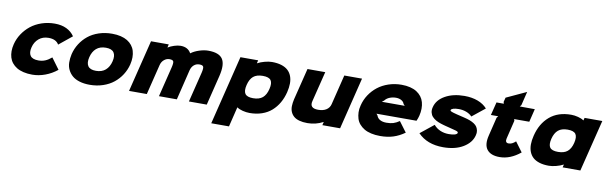

<svg xmlns="http://www.w3.org/2000/svg" viewBox="-58 -1454 7277 2302"><g transform="rotate(10 3580.5 -303.0)"><path d="M535.2 -235.8 633.8 -102.1Q568.4 -48.8 489.7 -19.5Q411.1 9.8 332 9.8Q272.9 9.8 224.9 -1.7Q176.8 -13.2 142.8 -33.9Q108.9 -54.7 85.4 -83.7Q62 -112.8 51.3 -148.7Q40.5 -184.6 40.5 -225.3Q40.5 -266.1 51.8 -311Q68.8 -379.4 108.2 -439Q147.5 -498.5 203.6 -543.5Q259.8 -588.4 335.4 -614.3Q411.1 -640.1 495.1 -640.1Q577.6 -640.1 638.2 -610.8Q698.7 -581.5 734.9 -527.8L576.2 -398.9Q542.5 -459 450.2 -459Q380.4 -459 332.3 -418.5Q284.2 -377.9 268.1 -311Q251.5 -245.1 277.3 -208Q303.2 -170.9 377 -170.9Q420.4 -170.9 457.8 -186.3Q495.1 -201.7 535.2 -235.8Z M1148.4 -461.9Q1076.2 -461.9 1032 -423.6Q987.8 -385.3 970.7 -314.9Q953.6 -245.1 979.2 -206.5Q1004.9 -168 1076.7 -168Q1148.4 -168 1192.9 -206.5Q1237.3 -245.1 1254.4 -314.9Q1271.5 -384.8 1245.8 -423.3Q1220.2 -461.9 1148.4 -461.9ZM1469.7 -314.9Q1452.6 -246.6 1415 -187.7Q1377.4 -128.9 1322.5 -84.7Q1267.6 -40.5 1192.6 -15.4Q1117.7 9.8 1031.7 9.8Q962.4 9.8 908.2 -6.6Q854 -22.9 819.8 -52.2Q785.6 -81.5 765.6 -122.1Q745.6 -162.6 744.6 -211.2Q743.7 -259.8 755.9 -314.9Q772.9 -383.8 810.3 -442.6Q847.7 -501.5 902.1 -545.7Q956.5 -589.8 1031.5 -615Q1106.4 -640.1 1192.9 -640.1Q1251 -640.1 1298.3 -628.7Q1345.7 -617.2 1379.4 -596.4Q1413.1 -575.7 1436.3 -546.4Q1459.5 -517.1 1470.2 -480.7Q1481 -444.3 1481 -402.6Q1481 -360.8 1469.7 -314.9Z M2546.4 -365.2 2456.5 0H2239.3L2329.6 -365.2Q2343.3 -422.4 2334.7 -440.7Q2326.2 -459 2287.6 -459Q2248.5 -459 2220.7 -435.1Q2192.9 -411.1 2182.1 -369.1L2092.3 0H1874.5L1964.4 -365.2Q1978.5 -422.4 1970.5 -440.7Q1962.4 -459 1922.4 -459Q1886.7 -459 1857.2 -434.3Q1827.6 -409.7 1817.4 -368.2L1726.6 0H1510.3L1666.5 -631.8H1882.3L1873.5 -592.8H1875.5Q1904.8 -611.8 1948.5 -626Q1992.2 -640.1 2026.4 -640.1Q2115.7 -640.1 2153.3 -571.8H2155.3Q2193.4 -601.1 2252.9 -620.6Q2312.5 -640.1 2363.3 -640.1Q2494.6 -640.1 2538.1 -574.5Q2581.5 -508.8 2546.4 -365.2Z M3164.1 -314.9Q3182.1 -387.7 3158.4 -421.9Q3134.8 -456.1 3060.1 -456.1Q2985.4 -456.1 2944.6 -421.9Q2903.8 -387.7 2886.2 -314.9Q2868.2 -241.2 2891.8 -206.5Q2915.5 -171.9 2989.3 -171.9Q3063.5 -171.9 3105 -206.8Q3146.5 -241.7 3164.1 -314.9ZM3380.4 -314.9Q3362.3 -241.7 3328.4 -182.9Q3294.4 -124 3245.4 -80.6Q3196.3 -37.1 3128.4 -13.7Q3060.5 9.8 2979 9.8Q2938.5 9.8 2894.5 -1.2Q2850.6 -12.2 2825.2 -30.8H2823.2L2764.2 210.9H2548.3L2755.4 -629.9H2971.2L2962.4 -592.8H2964.4Q3001 -612.8 3050.5 -626Q3100.1 -639.2 3139.2 -639.2Q3204.6 -639.2 3253.9 -623.8Q3303.2 -608.4 3333.7 -580.3Q3364.3 -552.2 3379.6 -512Q3395 -471.7 3394.8 -422.4Q3394.5 -373 3380.4 -314.9Z M4235.8 -629.9 4080.1 2H3864.3L3874 -38.1H3872.1Q3783.7 8.8 3682.1 8.8Q3625.5 8.8 3583.5 -2.9Q3541.5 -14.6 3516.1 -36.6Q3490.7 -58.6 3477.3 -89.8Q3463.9 -121.1 3464.8 -159.9Q3465.8 -198.7 3476.1 -244.1L3571.8 -629.9H3788.1L3696.8 -262.2Q3672.9 -170.9 3781.2 -170.9Q3842.8 -170.9 3881.1 -195.8Q3919.4 -220.7 3930.2 -265.1L4020 -629.9Z M4517.6 -397.9H4796.9L4778.8 -417Q4772 -442.9 4743.9 -459Q4715.8 -475.1 4677.7 -475.1Q4637.7 -475.1 4601.1 -460.7Q4564.5 -446.3 4542.5 -417ZM4989.7 -311Q4981.9 -279.8 4966.8 -246.1H4479.5L4495.6 -226.1Q4505.4 -194.8 4536.4 -177.5Q4567.4 -160.2 4614.7 -160.2Q4663.6 -160.2 4698.5 -171.1Q4733.4 -182.1 4771.5 -208L4864.7 -83Q4796.9 -34.7 4726.3 -12.5Q4655.8 9.8 4567.9 9.8Q4507.8 9.8 4458.3 -1.5Q4408.7 -12.7 4373.8 -33.4Q4338.9 -54.2 4313.7 -83.5Q4288.6 -112.8 4277.6 -148.4Q4266.6 -184.1 4264.9 -225.1Q4263.2 -266.1 4275.4 -311Q4292.5 -381.3 4332 -441.4Q4371.6 -501.5 4428 -545.7Q4484.4 -589.8 4558.8 -615Q4633.3 -640.1 4716.8 -640.1Q4774.4 -640.1 4821.5 -628.4Q4868.7 -616.7 4902.1 -595.2Q4935.5 -573.7 4958.3 -543.9Q4981 -514.2 4991.2 -477.3Q5001.5 -440.4 5001.2 -398.7Q5001 -356.9 4989.7 -311Z M5697.3 -196.8Q5674.8 -105.5 5577.6 -47.1Q5480.5 11.2 5334.5 11.2Q5139.2 11.2 5027.3 -105L5190.4 -235.8Q5223.1 -196.3 5271 -176Q5318.8 -155.8 5373.5 -155.8Q5421.4 -155.8 5448 -164.3Q5474.6 -172.9 5478.5 -187Q5481 -197.8 5470 -204.3Q5459 -210.9 5423.3 -219.2Q5418.9 -220.2 5372.3 -232.4Q5325.7 -244.6 5318.4 -246.1Q5301.8 -250.5 5288.3 -254.4Q5274.9 -258.3 5258.3 -263.7Q5241.7 -269 5228.5 -274.9Q5215.3 -280.8 5200.9 -288.3Q5186.5 -295.9 5175.8 -304.9Q5165 -314 5154.8 -324.2Q5144.5 -334.5 5138.4 -347.2Q5132.3 -359.9 5128.4 -374Q5124.5 -388.2 5125 -405.3Q5125.5 -422.4 5130.4 -440.9Q5152.8 -531.2 5249 -585.2Q5345.2 -639.2 5482.4 -639.2Q5573.7 -639.2 5645 -612.3Q5716.3 -585.4 5760.3 -535.2L5604.5 -410.2Q5578.1 -439.5 5535.2 -455.8Q5492.2 -472.2 5442.4 -472.2Q5400.4 -472.2 5375.2 -464.1Q5350.1 -456.1 5347.2 -442.9Q5345.2 -432.6 5363 -425.3Q5380.9 -418 5429.2 -405.8L5524.4 -382.8Q5563.5 -373.5 5593.3 -362.3Q5623 -351.1 5647.2 -335.2Q5671.4 -319.3 5683.8 -299.6Q5696.3 -279.8 5701.2 -253.9Q5706.1 -228 5697.3 -196.8Z M6186 -210 6274.4 -90.8Q6151.9 9.8 6022 9.8Q5914.1 9.8 5868.2 -48.8Q5822.3 -107.4 5851.1 -223.1L5906.2 -449.2L5922.4 -469.2H5833L5873 -628.9H5962.4L5956.1 -649.9L5970.2 -704.1L6213.4 -816.9L6172.4 -648.9L6156.2 -629.9L6339.4 -628.9L6300.3 -469.2H6116.2L6122.1 -449.2L6067.4 -223.1Q6061.5 -198.7 6069.6 -184.3Q6077.6 -169.9 6099.1 -169.9Q6123 -169.9 6142.8 -179.4Q6162.6 -189 6186 -210Z M6875 -313Q6893.1 -387.2 6869.4 -421.6Q6845.7 -456.1 6771 -456.1Q6697.3 -456.1 6655.8 -421.1Q6614.3 -386.2 6596.2 -313Q6578.6 -240.2 6602.5 -206.5Q6626.5 -172.9 6701.2 -172.9Q6774.9 -172.9 6816.2 -207Q6857.4 -241.2 6875 -313ZM7161.1 -629.9 7004.9 0H6789.1L6798.3 -35.2H6795.9Q6759.3 -15.6 6709.7 -2.9Q6660.2 9.8 6621.1 9.8Q6555.7 9.8 6506.6 -5.6Q6457.5 -21 6427.2 -48.8Q6397 -76.7 6381.6 -116.9Q6366.2 -157.2 6366.5 -206.1Q6366.7 -254.9 6381.3 -313Q6418 -464.4 6519.3 -551.8Q6620.6 -639.2 6782.2 -639.2Q6821.8 -639.2 6865.7 -627.9Q6909.7 -616.7 6935.1 -598.1H6937L6945.3 -629.9Z"/></g></svg>

Font: Sinkin Sans 900 X Black Italic
Style: Regular
Weight: 950
Italic angle: -112°
Designer: Keith Bates
Foundry: K-Type
Version: Sinkin Sans (version 1.0)  by Keith Bates   •   © 2014   www